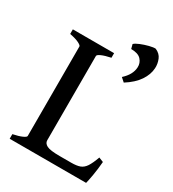

<svg xmlns="http://www.w3.org/2000/svg" viewBox="-178 -835 844 935"><g transform="rotate(30 243.5 -367.5)"><path d="M473.1 -128.9Q469.7 -86.9 463.4 -50.5Q457 -14.2 453.1 0H23.4V-25.9Q56.2 -32.7 74.5 -41Q92.8 -49.3 92.8 -55.7V-559.1Q92.8 -564.9 75.7 -573.7Q58.6 -582.5 23.4 -589.4V-615.2H255.4V-589.4Q222.2 -582.5 203.9 -574.2Q185.5 -565.9 185.5 -559.1V-85Q185.5 -67.9 204.3 -58.3Q223.1 -48.8 276.4 -48.8H341.3Q371.6 -48.8 389.6 -55.4Q407.7 -62 420.7 -81.5Q433.6 -101.1 447.3 -139.2ZM464.8 -651.4Q462.9 -615.2 439 -579.8Q415 -544.4 367.7 -514.6L346.2 -533.7Q387.2 -570.8 389.2 -612.3Q390.6 -637.2 373.8 -655.8Q356.9 -674.3 317.4 -674.3L311 -698.7Q318.8 -707 340.3 -715.8Q361.8 -724.6 385 -730.5Q408.2 -736.3 419.9 -735.4Q446.8 -724.1 456.5 -700.2Q466.3 -676.3 464.8 -651.4Z"/></g></svg>

Font: Gentium Book Plus
Style: Regular
Weight: 400
Designer: Victor Gaultney, Annie Olsen, Iska Routamaa, Becca Hirsbrunner
Foundry: SIL International
Version: Version 6.101